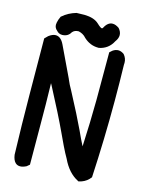

<svg xmlns="http://www.w3.org/2000/svg" viewBox="-125 -913 750 991"><g transform="rotate(15 250.0 -417.5)"><path d="M353.5 -831.5Q369.6 -831.5 388.2 -818.4Q403.3 -801.3 403.3 -783.2Q403.3 -765.6 389.6 -747.6Q366.2 -702.1 316.4 -692.4Q314 -692.4 312.5 -692.4Q269.5 -692.4 235.8 -723.1Q226.1 -734.4 215.6 -740Q205.1 -745.6 194.3 -748Q193.4 -748 192.9 -748Q172.4 -748 160.6 -733.9Q147 -709 116.7 -708H116.2Q97.2 -708 85.4 -722.2Q71.3 -733.9 71.3 -751Q71.3 -761.2 77.1 -779.3Q80.1 -787.6 84.5 -796.9L85.9 -797.9Q117.2 -825.2 158.7 -836.9Q180.7 -837.9 201.2 -837.9Q252 -836.9 277.3 -813.5Q289.6 -801.8 295.9 -797.9Q302.2 -793.9 304.2 -793.9Q307.1 -794.4 308.6 -795.4L310.5 -798.3Q327.6 -831.5 353.5 -831.5ZM447.8 -695.3Q464.4 -676.3 464.4 -651.9Q464.4 -646.5 463.9 -641.1Q466.3 -545.4 466.3 -449.7Q466.3 -245.1 455.1 -38.1Q449.2 -31.2 444.8 -26.4Q424.8 -6.3 395 0L392.6 0.5L390.1 -1Q335.9 -28.3 303.7 -97.2Q295.9 -111.3 289.1 -123.5Q278.3 -143.1 241.2 -223.1Q204.1 -303.2 130.9 -441.9L125 -452.6Q127.9 -335.9 127.9 -231.9Q127.9 -127.9 128.9 -18.1Q121.1 -10.7 114.3 -5.9Q95.7 3.4 81.5 3.4Q65.9 3.4 55.7 -6.8Q43 -19.5 39.1 -47.4Q34.2 -207 33.2 -366.2L31.2 -666.5L47.9 -683.1Q67.9 -698.2 84.5 -698.2Q112.3 -698.2 129.9 -661.6Q169.9 -578.6 208.5 -496.6Q208.5 -496.6 208.5 -496.1Q219.7 -469.2 234.4 -444.3Q234.4 -444.3 234.4 -444.3Q297.9 -324.7 330.1 -255.9Q351.1 -209.5 366.7 -179.7Q373 -309.6 374 -428.7V-684.1Q382.3 -691.4 387.7 -696.3Q402.3 -706.5 417.2 -706.5Q432.1 -706.5 447.8 -695.3Z"/></g></svg>

Font: Bakudai
Style: Bold
Weight: 700
Version: Version 1.48